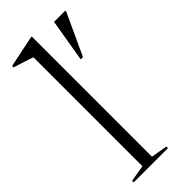

<svg xmlns="http://www.w3.org/2000/svg" viewBox="-241 -770 805 805"><g transform="rotate(-45 162.0 -367.5)"><path d="M147.5 -22 220.5 -9.5V0H17V-9.5L91 -22V-668Q84.5 -671 71 -675.2Q57.5 -679.5 39.5 -685.2Q21.5 -691 2 -697V-705.5L144 -735H147.5V-669ZM225 -522 257 -712H323.5V-706L238.5 -522Z"/></g></svg>

Font: Newsreader 60pt Light
Style: Regular
Weight: 300
Designer: Hugues Gentile
Foundry: Production Type
Version: Version 1.003